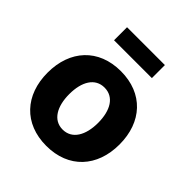

<svg xmlns="http://www.w3.org/2000/svg" viewBox="-204 -877 1023 1023"><g transform="rotate(45 308.0 -365.5)"><path d="M308.1 10.3C476.1 10.3 579.1 -102.5 579.1 -271C579.1 -439.5 476.1 -552.7 308.1 -552.7C140.1 -552.7 37.1 -439.5 37.1 -271C37.1 -102.5 140.1 10.3 308.1 10.3ZM308.1 -112.8C237.3 -112.8 199.7 -178.7 199.7 -271.5C199.7 -365.2 237.3 -429.2 308.1 -429.2C379.4 -429.2 417 -365.2 417 -271.5C417 -178.7 379.4 -112.8 308.1 -112.8ZM450.7 -741.2H165.5V-643.1H450.7Z"/></g></svg>

Font: Raveo
Style: Bold
Weight: 700
Designer: Jakub Foglar, Rasmus Andersson (Inter)
Foundry: Jakubfoglar.com
Version: Version 1.100;Glyphs 3.2.3 (3260)